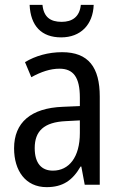

<svg xmlns="http://www.w3.org/2000/svg" viewBox="-20 -761 500 791"><path d="M366 -741H313C308 -691 277 -671 234 -671C187 -671 160 -691 155 -741H102C106 -654 151 -607 232 -607C312 -607 363 -659 366 -741ZM236 -546C179 -546 126 -531 83 -505L109 -443C149 -465 187 -478 225 -478C282 -478 309 -443 309 -359V-324L239 -321C107 -316 38 -256 38 -150C38 -58 85 10 172 10C239 10 279 -18 312 -75H315L329 0H391V-363C391 -483 345 -546 236 -546ZM252 -262 309 -265V-213C309 -113 264 -58 198 -58C152 -58 123 -87 123 -151C123 -220 160 -258 252 -262Z"/></svg>

Font: Noto Sans Khmer Condensed
Style: Regular
Weight: 400
Width: 3
Designer: Danh Hong and the Monotype Design Team
Foundry: Monotype Imaging Inc.
Version: Version 2.004